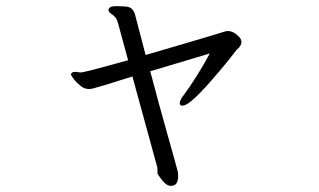

<svg xmlns="http://www.w3.org/2000/svg" viewBox="-20 -541 1040 625"><path d="M411 -292Q348 -272 319.5 -263.5Q291 -255 282.5 -253Q274 -251 270 -251Q255 -251 241.5 -262Q228 -273 219.5 -284.5Q211 -296 211 -299Q211 -301 213 -303Q216 -307 225 -307Q230 -307 235 -306Q240 -305 243 -305Q247 -305 271.5 -311Q296 -317 330 -326.5Q364 -336 397 -345L366 -459Q365 -464 362 -472Q359 -480 357 -483Q350 -491 341.5 -496.5Q333 -502 333 -509Q333 -512 337.5 -516.5Q342 -521 361 -521Q367 -521 373.5 -520.5Q380 -520 387 -520Q405 -519 412 -509Q419 -499 421 -488L454 -362Q508 -378 560 -393Q612 -408 653 -420.5Q694 -433 714 -439Q716 -440 721 -440Q735 -440 747 -431Q759 -422 763 -415Q766 -409 766 -404Q766 -398 763 -393.5Q760 -389 758 -386Q755 -383 752.5 -381Q750 -379 748 -376Q746 -373 731 -354Q716 -335 694 -309Q672 -283 648.5 -257Q625 -231 605 -214Q585 -197 574 -197Q565 -197 565 -205Q565 -215 580 -234Q597 -257 619.5 -292.5Q642 -328 663 -367L469 -309Q483 -256 498 -201Q513 -146 526.5 -98.5Q540 -51 548.5 -20Q557 11 558 15Q559 19 559.5 23Q560 27 560 32Q560 41 557.5 49Q555 57 549 61Q543 64 537 64Q526 64 517 55.5Q508 47 502 38Q496 29 494 27Q492 23 492.5 13.5Q493 4 491 0Z"/></svg>

Font: QiushuiShotai
Style: Regular
Weight: 600
Designer: Fontworks Inc.
Foundry: Fontworks Inc.
Version: Version 1.250